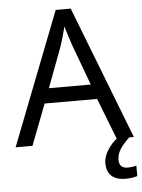

<svg xmlns="http://www.w3.org/2000/svg" viewBox="-61 -765 762 1032"><g transform="rotate(-5 319.5 -248.5)"><path d="M545 0H546C510 30 473 78 473 126C473 185 505 220 576 220C602 220 619 216 638 211V155C627 157 612 161 590 161C562 161 545 146 545 116C545 75 568 43 613 0H638L360 -717H279L0 0H91L176 -221H459ZM352 -517 432 -301H206L287 -517C295 -540 308 -583 318 -624C325 -599 346 -533 352 -517Z"/></g></svg>

Font: Noto Sans Nandinagari
Style: Regular
Weight: 400
Designer: Ek Type
Foundry: Ek Type
Version: Version 1.002